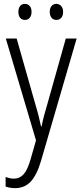

<svg xmlns="http://www.w3.org/2000/svg" viewBox="-20 -731 421 992"><path d="M10 -532H66L163 -191Q175 -151 181 -126Q187 -101 192 -78H195Q200 -105 207.5 -133Q215 -161 224 -191L320 -532H376L192 100Q170 174 138.5 207.5Q107 241 58 241Q45 241 33 239Q21 237 9 233V183Q19 187 30 189.5Q41 192 52 192Q81 192 101.5 170Q122 148 138 92L166 -6ZM75 -670Q75 -689 84 -700Q93 -711 109 -711Q124 -711 133.5 -700Q143 -689 143 -670Q143 -650 133.5 -639Q124 -628 109 -628Q93 -628 84 -639Q75 -650 75 -670ZM237 -670Q237 -689 246.5 -700Q256 -711 271 -711Q286 -711 296 -700Q306 -689 306 -670Q306 -650 296.5 -639Q287 -628 271 -628Q256 -628 246.5 -639Q237 -650 237 -670Z"/></svg>

Font: Noto Sans Tamil Condensed Light
Style: Regular
Weight: 300
Width: 3
Designer: Jelle Bosma - Monotype Design Team
Foundry: Monotype Imaging Inc.
Version: Version 2.004; ttfautohint (v1.8.4.7-5d5b)